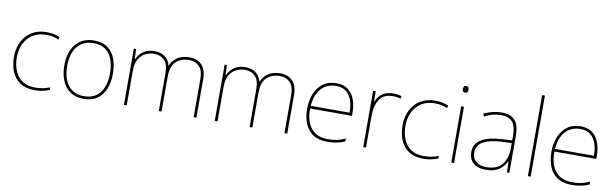

<svg xmlns="http://www.w3.org/2000/svg" viewBox="-48 -1262 5678 1774"><g transform="rotate(10 2791.5 -375.0)"><path d="M302 10Q218 10 164 -25.5Q110 -61 84.5 -122.5Q59 -184 59 -261Q59 -342 90.5 -404.5Q122 -467 180 -502.5Q238 -538 319 -538Q355 -538 384.5 -532Q414 -526 442 -514L437 -489Q407 -503 377.5 -508Q348 -513 319 -513Q247 -513 195 -481Q143 -449 114.5 -392Q86 -335 86 -261Q86 -193 108.5 -137Q131 -81 178.5 -48Q226 -15 302 -15Q338 -15 373.5 -22Q409 -29 438 -41V-16Q413 -6 378 2Q343 10 302 10Z M987 -264Q987 -187 962.5 -124.5Q938 -62 887.5 -26Q837 10 758 10Q682 10 631.5 -26Q581 -62 556 -124Q531 -186 531 -264Q531 -390 592.5 -464Q654 -538 764 -538Q844 -538 893 -501.5Q942 -465 964.5 -403Q987 -341 987 -264ZM558 -264Q558 -191 580 -134.5Q602 -78 646.5 -46.5Q691 -15 758 -15Q828 -15 872.5 -47Q917 -79 938.5 -135.5Q960 -192 960 -264Q960 -333 940.5 -389.5Q921 -446 878 -479.5Q835 -513 764 -513Q665 -513 611.5 -447Q558 -381 558 -264Z M1661 -538Q1729 -538 1773 -495Q1817 -452 1817 -361V0H1791V-360Q1791 -440 1753.5 -476.5Q1716 -513 1661 -513Q1586 -513 1538 -469.5Q1490 -426 1490 -325V0H1464V-360Q1464 -440 1426.5 -476.5Q1389 -513 1334 -513Q1288 -513 1249 -494Q1210 -475 1186.5 -433.5Q1163 -392 1163 -325V0H1137V-528H1158L1162 -432H1164Q1175 -457 1195 -481Q1215 -505 1249 -521.5Q1283 -538 1334 -538Q1389 -538 1428 -510Q1467 -482 1480 -429H1482Q1501 -478 1545.5 -508Q1590 -538 1661 -538Z M2513 -538Q2581 -538 2625 -495Q2669 -452 2669 -361V0H2643V-360Q2643 -440 2605.5 -476.5Q2568 -513 2513 -513Q2438 -513 2390 -469.5Q2342 -426 2342 -325V0H2316V-360Q2316 -440 2278.5 -476.5Q2241 -513 2186 -513Q2140 -513 2101 -494Q2062 -475 2038.5 -433.5Q2015 -392 2015 -325V0H1989V-528H2010L2014 -432H2016Q2027 -457 2047 -481Q2067 -505 2101 -521.5Q2135 -538 2186 -538Q2241 -538 2280 -510Q2319 -482 2332 -429H2334Q2353 -478 2397.5 -508Q2442 -538 2513 -538Z M3038 -538Q3106 -538 3148 -505Q3190 -472 3210 -416.5Q3230 -361 3230 -291V-266H2837Q2836 -145 2890 -80Q2944 -15 3047 -15Q3095 -15 3129.5 -22Q3164 -29 3210 -50V-23Q3172 -6 3133.5 2Q3095 10 3047 10Q2964 10 2911.5 -25Q2859 -60 2834.5 -121Q2810 -182 2810 -259Q2810 -334 2835 -397.5Q2860 -461 2910.5 -499.5Q2961 -538 3038 -538ZM3038 -513Q2954 -513 2900.5 -456.5Q2847 -400 2838 -291H3203Q3204 -390 3163 -451.5Q3122 -513 3038 -513Z M3569 -536Q3593 -536 3612.5 -533Q3632 -530 3650 -525L3644 -501Q3625 -506 3608.5 -508.5Q3592 -511 3569 -511Q3486 -511 3447 -453Q3408 -395 3408 -297V0H3382V-528H3406L3408 -427H3410Q3424 -473 3464.5 -504.5Q3505 -536 3569 -536Z M3948 10Q3864 10 3810 -25.5Q3756 -61 3730.5 -122.5Q3705 -184 3705 -261Q3705 -342 3736.5 -404.5Q3768 -467 3826 -502.5Q3884 -538 3965 -538Q4001 -538 4030.5 -532Q4060 -526 4088 -514L4083 -489Q4053 -503 4023.5 -508Q3994 -513 3965 -513Q3893 -513 3841 -481Q3789 -449 3760.5 -392Q3732 -335 3732 -261Q3732 -193 3754.5 -137Q3777 -81 3824.5 -48Q3872 -15 3948 -15Q3984 -15 4019.5 -22Q4055 -29 4084 -41V-16Q4059 -6 4024 2Q3989 10 3948 10Z M4221 -721Q4239 -721 4243.5 -711.5Q4248 -702 4248 -690Q4248 -677 4243.5 -668Q4239 -659 4221 -659Q4206 -659 4201 -668Q4196 -677 4196 -690Q4196 -702 4201 -711.5Q4206 -721 4221 -721ZM4234 -528V0H4208V-528Z M4589 -537Q4671 -537 4712 -492.5Q4753 -448 4753 -350V0H4731L4727 -103H4725Q4704 -57 4659 -23.5Q4614 10 4533 10Q4454 10 4413.5 -28Q4373 -66 4373 -129Q4373 -208 4439.5 -247.5Q4506 -287 4624 -294L4727 -300V-343Q4727 -433 4693 -472.5Q4659 -512 4589 -512Q4549 -512 4511.5 -503Q4474 -494 4431 -472L4422 -498Q4462 -516 4503.5 -526.5Q4545 -537 4589 -537ZM4626 -270Q4524 -265 4462.5 -232Q4401 -199 4401 -129Q4401 -76 4435 -45.5Q4469 -15 4533 -15Q4633 -15 4679.5 -72Q4726 -129 4727 -220V-275Z M4953 0H4927V-760H4953Z M5330 -538Q5398 -538 5440 -505Q5482 -472 5502 -416.5Q5522 -361 5522 -291V-266H5129Q5128 -145 5182 -80Q5236 -15 5339 -15Q5387 -15 5421.5 -22Q5456 -29 5502 -50V-23Q5464 -6 5425.5 2Q5387 10 5339 10Q5256 10 5203.5 -25Q5151 -60 5126.5 -121Q5102 -182 5102 -259Q5102 -334 5127 -397.5Q5152 -461 5202.5 -499.5Q5253 -538 5330 -538ZM5330 -513Q5246 -513 5192.5 -456.5Q5139 -400 5130 -291H5495Q5496 -390 5455 -451.5Q5414 -513 5330 -513Z"/></g></svg>

Font: Noto Sans Oriya Thin
Style: Regular
Weight: 100
Designer: Amélie Bonet and Sol Matas
Foundry: Google LLC
Version: Version 2.006; ttfautohint (v1.8.4.7-5d5b)